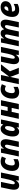

<svg xmlns="http://www.w3.org/2000/svg" viewBox="2626 -3224 609 5900"><g transform="rotate(-90 2930.0 -274.5)"><path d="M184 10Q114 10 81.5 -33.5Q49 -77 49 -144Q49 -167 52 -196.5Q55 -226 61 -255L123 -549H290L225 -239Q222 -223 219.5 -206Q217 -189 217 -174Q217 -148 228 -136Q239 -124 256 -124Q288 -124 314.5 -173Q341 -222 359 -303L412 -549H579L463 0H332L339 -90H335Q307 -42 271 -16Q235 10 184 10Z M819 10Q767 10 723 -11Q679 -32 653 -78.5Q627 -125 627 -199Q627 -273 646.5 -338Q666 -403 703 -453Q740 -503 792.5 -531Q845 -559 910 -559Q956 -559 994.5 -549.5Q1033 -540 1071 -522L1017 -397Q993 -408 968 -417Q943 -426 916 -426Q886 -426 863.5 -406.5Q841 -387 826 -355Q811 -323 803 -285.5Q795 -248 795 -212Q795 -166 812 -145Q829 -124 859 -124Q893 -124 924 -135.5Q955 -147 989 -165L988 -31Q952 -12 912 -1Q872 10 819 10Z M1071 0 1187 -549H1319L1311 -459H1315Q1342 -507 1378.5 -533Q1415 -559 1466 -559Q1536 -559 1569 -515.5Q1602 -472 1602 -405Q1602 -382 1598.5 -355.5Q1595 -329 1590 -303L1527 0H1360L1425 -311Q1428 -326 1430.5 -343.5Q1433 -361 1433 -375Q1433 -400 1422 -413Q1411 -426 1394 -426Q1361 -426 1334 -376.5Q1307 -327 1290 -246L1237 0Z M1831 10Q1792 10 1758.5 -9.5Q1725 -29 1705 -72.5Q1685 -116 1685 -190Q1685 -250 1700.5 -314Q1716 -378 1746 -434Q1776 -490 1820.5 -524.5Q1865 -559 1924 -559Q1971 -559 2000 -537.5Q2029 -516 2047 -480H2051L2077 -549H2209L2092 0H1961L1967 -66H1963Q1941 -32 1909.5 -11Q1878 10 1831 10ZM1900 -124Q1923 -124 1943 -146Q1963 -168 1977.5 -203Q1992 -238 1999 -277Q2005 -316 2005 -351Q2005 -384 1993 -404.5Q1981 -425 1959 -425Q1938 -425 1919 -405Q1900 -385 1885.5 -352.5Q1871 -320 1862.5 -280.5Q1854 -241 1854 -201Q1854 -124 1900 -124Z M2228 0 2345 -549H2512L2470 -344H2591L2634 -549H2801L2684 0H2518L2563 -220H2441L2395 0Z M3041 10Q2989 10 2945 -11Q2901 -32 2875 -78.5Q2849 -125 2849 -199Q2849 -273 2868.5 -338Q2888 -403 2925 -453Q2962 -503 3014.5 -531Q3067 -559 3132 -559Q3178 -559 3216.5 -549.5Q3255 -540 3293 -522L3239 -397Q3215 -408 3190 -417Q3165 -426 3138 -426Q3108 -426 3085.5 -406.5Q3063 -387 3048 -355Q3033 -323 3025 -285.5Q3017 -248 3017 -212Q3017 -166 3034 -145Q3051 -124 3081 -124Q3115 -124 3146 -135.5Q3177 -147 3211 -165L3210 -31Q3174 -12 3134 -1Q3094 10 3041 10Z M3293 0 3409 -549H3575L3522 -295L3714 -549H3903L3688 -273L3798 0H3615L3515 -266L3459 0Z M4043 10Q3973 10 3940.5 -33.5Q3908 -77 3908 -144Q3908 -167 3911 -196.5Q3914 -226 3920 -255L3982 -549H4149L4084 -239Q4081 -223 4078.5 -206Q4076 -189 4076 -174Q4076 -148 4087 -136Q4098 -124 4115 -124Q4147 -124 4173.5 -173Q4200 -222 4218 -303L4271 -549H4438L4322 0H4191L4198 -90H4194Q4166 -42 4130 -16Q4094 10 4043 10Z M4457 0 4573 -549H4705L4695 -453H4699Q4728 -505 4765 -532Q4802 -559 4857 -559Q4910 -559 4939 -531Q4968 -503 4979 -453H4983Q5013 -503 5053.5 -531Q5094 -559 5146 -559Q5210 -559 5243 -518Q5276 -477 5276 -402Q5276 -382 5272.5 -357Q5269 -332 5264 -306L5201 0H5035L5099 -314Q5102 -328 5105 -344Q5108 -360 5108 -376Q5108 -426 5071 -426Q5033 -426 5006.5 -376Q4980 -326 4964 -245L4913 0H4746L4811 -314Q4814 -328 4817 -344.5Q4820 -361 4820 -373Q4820 -401 4810 -413.5Q4800 -426 4783 -426Q4749 -426 4723 -379Q4697 -332 4678 -246L4623 0Z M5564 10Q5467 10 5413 -44Q5359 -98 5359 -202Q5359 -270 5378 -334Q5397 -398 5434.5 -449Q5472 -500 5528.5 -529.5Q5585 -559 5660 -559Q5747 -559 5795 -518Q5843 -477 5843 -410Q5843 -321 5772.5 -266.5Q5702 -212 5552 -212H5527Q5526 -206 5526 -197Q5526 -113 5606 -113Q5647 -113 5681.5 -123.5Q5716 -134 5759 -157L5758 -36Q5716 -14 5672 -2Q5628 10 5564 10ZM5545 -320H5560Q5627 -320 5655.5 -345Q5684 -370 5684 -402Q5684 -443 5643 -443Q5620 -443 5599.5 -426Q5579 -409 5564.5 -381Q5550 -353 5545 -320Z"/></g></svg>

Font: Noto Sans Disp ExtBd
Style: Italic
Weight: 800
Italic angle: -12°
Designer: Monotype Design Team
Foundry: Monotype Imaging Inc.
Version: Version 2.000;GOOG;noto-source:20170915:90ef993387c0